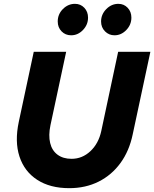

<svg xmlns="http://www.w3.org/2000/svg" viewBox="-20 -970 804 1001"><path d="M341 11Q241 11 174 -32.5Q107 -76 81.5 -154Q56 -232 78 -335L156 -700H325L243 -317Q232 -264 241.5 -224.5Q251 -185 280 -163.5Q309 -142 353 -142Q409 -142 451.5 -182Q494 -222 508 -287L596 -700H764L672 -270Q654 -183 608 -120Q562 -57 494 -23Q426 11 341 11ZM351 -786Q321 -786 301 -806.5Q281 -827 281 -858Q281 -896 308 -923Q335 -950 371 -950Q400 -950 419.5 -929.5Q439 -909 439 -878Q439 -841 412.5 -813.5Q386 -786 351 -786ZM577 -786Q548 -786 527.5 -806.5Q507 -827 507 -858Q507 -895 534 -922.5Q561 -950 597 -950Q626 -950 645.5 -929.5Q665 -909 665 -878Q665 -841 638.5 -813.5Q612 -786 577 -786Z"/></svg>

Font: Red Hat Text VF
Style: Italic
Weight: 300
Italic angle: -12°
Designer: Pentagram, MCKL
Foundry: Pentagram, MCKL
Version: Version 1.023